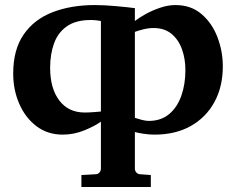

<svg xmlns="http://www.w3.org/2000/svg" viewBox="-20 -520 933 759"><path d="M301.8 219.2V171.9L356.9 168.9Q366.7 168.9 372.8 162.4Q378.9 155.8 378.9 146V-39.1Q356.4 -22.5 314.5 -5.1Q272.5 12.2 228 12.2Q168 12.2 124 -21.2Q80.1 -54.7 56.2 -109.6Q32.2 -164.6 32.2 -229Q32.2 -323.7 73.5 -383.5Q114.7 -443.4 187.7 -471.7Q260.7 -500 355 -500Q392.1 -500 438 -495.8Q483.9 -491.7 513.2 -487.8V-437Q530.8 -450.7 557.1 -465.1Q583.5 -479.5 614 -489.7Q644.5 -500 673.8 -500Q734.9 -500 776.6 -464.4Q818.4 -428.7 839.6 -373Q860.8 -317.4 860.8 -257.8Q860.8 -177.2 827.6 -116.5Q794.4 -55.7 733.9 -21.7Q673.3 12.2 590.8 12.2Q569.3 12.2 547.6 8.8Q525.9 5.4 513.2 2V146Q513.2 155.8 519.5 162.4Q525.9 168.9 535.2 168.9L576.2 171.9V219.2ZM314.9 -75.2Q331.1 -75.2 349.4 -76.7Q367.7 -78.1 378.9 -79.1V-437Q373.5 -438 362.5 -439.5Q351.6 -440.9 338.9 -440.9Q279.8 -440.9 244.4 -416Q209 -391.1 193.6 -348.4Q178.2 -305.7 178.2 -252Q178.2 -170.4 214.4 -122.8Q250.5 -75.2 314.9 -75.2ZM567.9 -42Q616.2 -42 648.4 -68.8Q680.7 -95.7 696.8 -141.4Q712.9 -187 712.9 -243.2Q712.9 -287.1 699.5 -325Q686 -362.8 658.2 -386Q630.4 -409.2 586.9 -409.2Q567.9 -409.2 546.9 -404.1Q525.9 -398.9 513.2 -394V-54.2Q524.4 -50.3 540.5 -46.1Q556.6 -42 567.9 -42Z"/></svg>

Font: Charis
Style: Bold
Weight: 700
Designer: Walt Agee, Miriam Martin, Annie Olsen, Victor Gaultney, Lorna Priest, Alan Ward, Bob Hallissy, Martin Hosken, Sharon Cor
Foundry: SIL Global
Version: Version 7.000